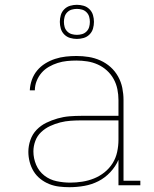

<svg xmlns="http://www.w3.org/2000/svg" viewBox="-20 -771 640 799"><path d="M269 8Q248 8 226.5 5.5Q205 3 185 -5Q165 -13 148 -26.5Q131 -40 120 -58Q109 -76 103.5 -97Q98 -118 98 -139Q98 -164 106.5 -188.5Q115 -213 132.5 -231Q150 -249 172.5 -260Q195 -271 219.5 -278Q244 -285 269 -287Q294 -289 319 -289H473V-355Q473 -377 468.5 -399.5Q464 -422 453 -442Q442 -462 425 -477.5Q408 -493 387 -502.5Q366 -512 343.5 -515.5Q321 -519 298 -519Q278 -519 258.5 -517Q239 -515 220 -509Q201 -503 183.5 -493Q166 -483 153 -468Q140 -453 132.5 -434Q125 -415 125 -395H104Q105 -417 112.5 -438.5Q120 -460 134.5 -477.5Q149 -495 168.5 -507Q188 -519 209.5 -526Q231 -533 253.5 -535.5Q276 -538 298 -538Q324 -538 349 -534Q374 -530 397.5 -519.5Q421 -509 440 -492Q459 -475 471.5 -452.5Q484 -430 489 -405Q494 -380 494 -355V-19H564V0H473V-106Q461 -78 439 -54.5Q417 -31 389.5 -17Q362 -3 331 2.5Q300 8 269 8ZM272 -11Q297 -11 322.5 -15Q348 -19 371.5 -28.5Q395 -38 415 -54Q435 -70 448.5 -91.5Q462 -113 467.5 -138.5Q473 -164 473 -189V-270H319Q297 -270 274.5 -268.5Q252 -267 230.5 -261.5Q209 -256 188.5 -246.5Q168 -237 151.5 -221.5Q135 -206 127 -184.5Q119 -163 119 -141Q119 -112 130.5 -85Q142 -58 164.5 -40.5Q187 -23 215.5 -17Q244 -11 272 -11ZM300 -609Q286 -609 272 -613Q258 -617 247.5 -627.5Q237 -638 233 -652Q229 -666 229 -680Q229 -694 233 -708Q237 -722 247.5 -732.5Q258 -743 272 -747Q286 -751 300 -751Q314 -751 328 -747Q342 -743 352.5 -732.5Q363 -722 367 -708Q371 -694 371 -680Q371 -666 367 -652Q363 -638 352.5 -627.5Q342 -617 328 -613Q314 -609 300 -609ZM300 -626Q311 -626 321.5 -629Q332 -632 340 -640Q348 -648 351 -658.5Q354 -669 354 -680Q354 -691 351 -701.5Q348 -712 340 -720Q332 -728 321.5 -731Q311 -734 300 -734Q289 -734 278.5 -731Q268 -728 260 -720Q252 -712 249 -701.5Q246 -691 246 -680Q246 -669 249 -658.5Q252 -648 260 -640Q268 -632 278.5 -629Q289 -626 300 -626Z"/></svg>

Font: Iosevka Curly Slab ThEx
Style: Regular
Weight: 100
Width: 7
Monospace: yes
Designer: Belleve Invis
Foundry: Belleve Invis
Version: Version 11.1.0; ttfautohint (v1.8.3)